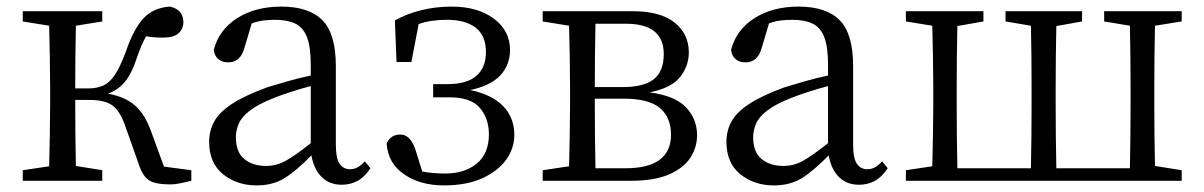

<svg xmlns="http://www.w3.org/2000/svg" viewBox="-20 -548 3651 582"><path d="M477 -43 560 -32V0Q544 4 527 7.5Q510 11 496 11Q452 11 432.5 -1Q413 -13 401 -49L359 -168Q343 -213 320 -229Q297 -245 252 -245H208Q208 -196 208.5 -141Q209 -86 210 -45L290 -32V0H49V-32L129 -44Q130 -85 131 -137Q132 -189 132 -228V-286Q132 -326 131 -377.5Q130 -429 129 -470L49 -483V-514H290V-483L210 -470Q209 -429 208.5 -377Q208 -325 208 -280H248Q274 -280 293.5 -289Q313 -298 328.5 -321.5Q344 -345 361 -390Q385 -461 415.5 -493Q446 -525 495 -528Q536 -519 536 -480Q535 -459 520.5 -446.5Q506 -434 474 -434Q444 -434 423 -438Q416 -426 409.5 -411Q403 -396 396 -376Q380 -326 359 -300.5Q338 -275 307 -264Q359 -255 389.5 -228Q420 -201 439 -147Z M922 -114V-287Q891 -279 860.5 -269Q830 -259 810 -251Q762 -232 737 -212.5Q712 -193 703.5 -172.5Q695 -152 695 -132Q695 -87 720.5 -66Q746 -45 787 -45Q818 -45 846 -60.5Q874 -76 922 -114ZM1086 -59 1103 -38Q1085 -11 1063.5 0.5Q1042 12 1016 12Q978 12 954.5 -12Q931 -36 924 -77Q878 -30 842.5 -8Q807 14 758 14Q698 14 656 -20Q614 -54 614 -118Q614 -152 629.5 -180Q645 -208 683 -233Q721 -258 789 -283Q818 -292 853 -302Q888 -312 922 -319V-351Q922 -406 910.5 -435.5Q899 -465 875 -476.5Q851 -488 813 -488Q797 -488 779.5 -486Q762 -484 743 -477L721 -403Q709 -359 672 -359Q653 -359 641.5 -369Q630 -379 628 -397Q644 -458 699 -493Q754 -528 833 -528Q916 -528 957 -487Q998 -446 998 -348V-111Q998 -68 1009.5 -51.5Q1021 -35 1041 -35Q1054 -35 1064.5 -41Q1075 -47 1086 -59Z M1182 -360 1177 -486Q1212 -506 1256.5 -517Q1301 -528 1349 -528Q1428 -528 1477 -491.5Q1526 -455 1526 -397Q1526 -351 1496.5 -319.5Q1467 -288 1405 -275Q1470 -262 1504.5 -227Q1539 -192 1539 -139Q1539 -98 1514 -63.5Q1489 -29 1441.5 -7.5Q1394 14 1326 14Q1254 14 1205 -19.5Q1156 -53 1152 -113Q1165 -142 1197 -140Q1212 -139 1223 -125.5Q1234 -112 1240 -92L1260 -28Q1292 -22 1330 -22Q1388 -22 1425 -52Q1462 -82 1462 -141Q1462 -188 1435 -220.5Q1408 -253 1342 -253H1293V-293H1336Q1396 -293 1424.5 -318.5Q1453 -344 1453 -390Q1453 -440 1422 -464Q1391 -488 1335 -488Q1285 -488 1249 -475L1227 -360Z M1785 -38H1876Q1946 -38 1980 -64Q2014 -90 2014 -139Q2014 -192 1980.5 -220.5Q1947 -249 1869 -249H1783V-228Q1783 -188 1783.5 -134Q1784 -80 1785 -38ZM1878 -476H1785Q1784 -436 1783.5 -383.5Q1783 -331 1783 -284H1867Q1932 -284 1962 -308Q1992 -332 1992 -384Q1992 -476 1878 -476ZM1625 -514H1898Q1982 -514 2025 -479.5Q2068 -445 2068 -389Q2068 -348 2041.5 -314.5Q2015 -281 1949 -268Q2026 -258 2059.5 -222.5Q2093 -187 2093 -138Q2093 -102 2073 -70.5Q2053 -39 2008.5 -19.5Q1964 0 1892 0H1625V-32L1705 -44Q1706 -85 1707 -137Q1708 -189 1708 -228V-286Q1708 -326 1707 -377.5Q1706 -429 1705 -470L1625 -483Z M2490 -114V-287Q2459 -279 2428.5 -269Q2398 -259 2378 -251Q2330 -232 2305 -212.5Q2280 -193 2271.5 -172.5Q2263 -152 2263 -132Q2263 -87 2288.5 -66Q2314 -45 2355 -45Q2386 -45 2414 -60.5Q2442 -76 2490 -114ZM2654 -59 2671 -38Q2653 -11 2631.5 0.5Q2610 12 2584 12Q2546 12 2522.5 -12Q2499 -36 2492 -77Q2446 -30 2410.5 -8Q2375 14 2326 14Q2266 14 2224 -20Q2182 -54 2182 -118Q2182 -152 2197.5 -180Q2213 -208 2251 -233Q2289 -258 2357 -283Q2386 -292 2421 -302Q2456 -312 2490 -319V-351Q2490 -406 2478.5 -435.5Q2467 -465 2443 -476.5Q2419 -488 2381 -488Q2365 -488 2347.5 -486Q2330 -484 2311 -477L2289 -403Q2277 -359 2240 -359Q2221 -359 2209.5 -369Q2198 -379 2196 -397Q2212 -458 2267 -493Q2322 -528 2401 -528Q2484 -528 2525 -487Q2566 -446 2566 -348V-111Q2566 -68 2577.5 -51.5Q2589 -35 2609 -35Q2622 -35 2632.5 -41Q2643 -47 2654 -59Z M3562 -483 3481 -470Q3480 -429 3479.5 -377Q3479 -325 3479 -286V-228Q3479 -189 3479.5 -137.5Q3480 -86 3481 -45L3562 -32V0H2726V-32L2806 -44Q2807 -86 2808 -137.5Q2809 -189 2809 -228V-286Q2809 -326 2808 -377.5Q2807 -429 2806 -470L2726 -483V-514H2961V-483L2882 -469Q2881 -428 2880.5 -376.5Q2880 -325 2880 -286V-228Q2880 -188 2880.5 -134Q2881 -80 2882 -38H3105Q3106 -80 3106.5 -134Q3107 -188 3107 -228V-286Q3107 -326 3106.5 -377.5Q3106 -429 3105 -470L3028 -483V-514H3260V-483L3182 -469Q3181 -428 3180.5 -376.5Q3180 -325 3180 -286V-228Q3180 -188 3180.5 -134Q3181 -80 3182 -38H3405Q3406 -80 3406.5 -134Q3407 -188 3407 -228V-286Q3407 -326 3406.5 -377.5Q3406 -429 3405 -470L3327 -483V-514H3562Z"/></svg>

Font: Shippori Mincho TTF
Style: Regular
Weight: 400
Version: Version 2.100